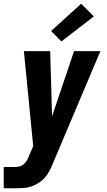

<svg xmlns="http://www.w3.org/2000/svg" viewBox="-53 -794 573 1029"><path d="M-33 215V101H27Q40 101 53 97.5Q66 94 76 84.5Q86 75 92.5 63Q99 51 104 38L125 -11L75 -520H216L226 -171L344 -520H485L230 83Q222 103 211.5 123Q201 143 186 159.5Q171 176 151.5 188Q132 200 111 206.5Q90 213 69 214Q48 215 27 215ZM276 -572 221 -628 382 -774 450 -706Z"/></svg>

Font: Iosevka SS04 Heavy Oblique
Style: Regular
Weight: 900
Italic angle: -9°
Monospace: yes
Designer: Belleve Invis
Foundry: Belleve Invis
Version: Version 19.0.0; ttfautohint (v1.8.4)